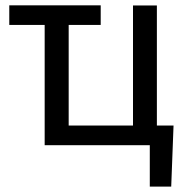

<svg xmlns="http://www.w3.org/2000/svg" viewBox="-20 -549 710 726"><path d="M636.2 -74.2 627.4 156.7H546.4V0H148.9V-454.6H15.1V-528.8H360.8V-454.6H239.7V-74.2H482.9V-528.3H573.2V-74.2Z"/></svg>

Font: LXGW WenKai GB Screen
Style: Regular
Weight: 400
Designer: LXGW / Fontworks Inc.
Foundry: LXGW / Fontworks Inc.
Version: Version 1.321;February 19, 2024;FontCreator 14.0.0.2901 64-b